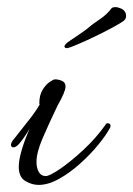

<svg xmlns="http://www.w3.org/2000/svg" viewBox="-20 -512 376 542"><path d="M170 -376Q162 -376 162 -381Q162 -384 166 -388Q167 -390 178 -397.5Q189 -405 202.5 -414Q216 -423 221 -427Q241 -444 261.5 -457.5Q282 -471 296 -490Q302 -492 305 -492Q311 -492 316 -490Q321 -488 324 -487Q336 -480 336 -467Q336 -459 330 -454L329 -453Q321 -447 298 -434.5Q275 -422 248 -409Q221 -396 198.5 -386.5Q176 -377 170 -376ZM89 10Q70 10 51.5 -1Q33 -12 33 -41Q33 -61 42 -91Q51 -121 64 -149Q64 -149 55.5 -135.5Q47 -122 36.5 -109Q26 -96 18 -96Q11 -96 11 -104Q11 -107 15 -114Q41 -147 61.5 -173Q82 -199 92 -217Q91 -219 91 -221Q91 -243 100 -258Q109 -273 120 -280.5Q131 -288 135 -288Q146 -288 155.5 -283.5Q165 -279 165 -268Q165 -253 143 -215Q117 -161 100 -121Q83 -81 83 -55Q83 -38 89.5 -26.5Q96 -15 109 -15Q120 -15 150 -35.5Q180 -56 215.5 -89Q251 -122 278 -160Q279 -164 284 -164Q292 -164 292 -157Q292 -153 291 -152Q280 -131 257.5 -103.5Q235 -76 206 -50Q177 -24 146.5 -7Q116 10 89 10Z"/></svg>

Font: Allura
Style: Regular
Weight: 400
Designer: Robert E. Leuschke
Foundry: Robert E. Leuschke
Version: Version 1.110